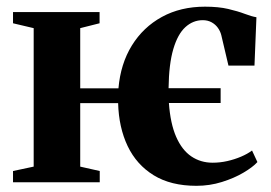

<svg xmlns="http://www.w3.org/2000/svg" viewBox="-20 -560 832 590"><path d="M583.5 11Q505 11 452.2 -21.5Q399.5 -54 372.2 -111.2Q345 -168.5 343 -243H226.5V-48L286.5 -34.5V0H20V-34.5L83.5 -48V-473.5L20 -488.5V-523H286V-488.5L226.5 -473.5V-288.5H344Q350.5 -364 385.2 -420.2Q420 -476.5 477.5 -508Q535 -539.5 610 -539.5Q651.5 -539.5 681.2 -532.5Q711 -525.5 732 -517.5Q753 -509.5 768 -507L762 -358.5H682L660 -452Q657 -464 649.5 -474.5Q642 -485 630.2 -491.5Q618.5 -498 603 -498Q573 -498 549.5 -476.5Q526 -455 512.5 -409Q499 -363 498 -289H658V-243.5H499Q503.5 -180.5 521.2 -139.8Q539 -99 567.8 -79.5Q596.5 -60 633.5 -60Q656 -60 678.2 -65Q700.5 -70 720.5 -78.5Q740.5 -87 754.5 -97.5L771 -62Q757 -46.5 728.2 -29.5Q699.5 -12.5 662 -0.8Q624.5 11 583.5 11Z"/></svg>

Font: Merriweather 96pt
Style: Bold
Weight: 700
Version: Version 2.100